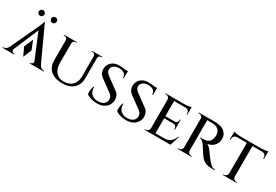

<svg xmlns="http://www.w3.org/2000/svg" viewBox="39 -1738 3932 2737"><g transform="rotate(30 2005.0 -370.0)"><path d="M367 -173 310 -36 247 -171 310 -318ZM330 -618 612 -6H503L299 -498ZM139 -71Q128 -42 142 -26Q156 -10 174 -10H182V0H-12V-10Q-12 -10 -8 -10Q-4 -10 -4 -10Q16 -10 38 -24Q60 -38 76 -71ZM330 -618 336 -532 111 -3H44L280 -509Q281 -511 287 -524.5Q293 -538 300.5 -556Q308 -574 314.5 -591Q321 -608 322 -618ZM477 -71H583Q598 -38 620 -24Q642 -10 662 -10Q662 -10 666 -10Q670 -10 670 -10V0H435V-10H443Q460 -10 474 -26Q488 -42 477 -71ZM225 -662Q206 -662 192.5 -675.5Q179 -689 179 -708Q179 -728 192.5 -741Q206 -754 225 -754Q244 -754 257.5 -741Q271 -728 271 -708Q271 -689 257.5 -675.5Q244 -662 225 -662ZM428 -662Q409 -662 395.5 -675.5Q382 -689 382 -708Q382 -728 395.5 -741Q409 -754 428 -754Q447 -754 460.5 -741Q474 -728 474 -708Q474 -689 460.5 -675.5Q447 -662 428 -662Z M807 -600V-222Q807 -127 854.5 -72.5Q902 -18 984 -18Q1074 -18 1125 -69.5Q1176 -121 1176 -211V-600H1229V-213Q1229 -108 1162.5 -47Q1096 14 979 14Q854 14 785.5 -46.5Q717 -107 717 -212V-600ZM719 -600V-547H717Q716 -566 702.5 -578Q689 -590 669 -590Q669 -590 662 -590Q655 -590 655 -590V-600ZM869 -600V-590Q869 -590 861.5 -590Q854 -590 854 -590Q835 -590 821 -578Q807 -566 807 -547H805V-600ZM1178 -600V-547H1176Q1176 -566 1162 -578Q1148 -590 1129 -590Q1129 -590 1121.5 -590Q1114 -590 1114 -590V-600ZM1290 -600V-590Q1290 -590 1283 -590Q1276 -590 1276 -590Q1257 -590 1243 -578Q1229 -566 1229 -547H1227V-600Z M1556 -614Q1582 -614 1605.5 -612Q1629 -610 1648.5 -607.5Q1668 -605 1683 -601.5Q1698 -598 1706 -595L1703 -488H1692Q1692 -531 1662.5 -555.5Q1633 -580 1574 -580Q1524 -580 1490.5 -554.5Q1457 -529 1457 -491Q1457 -476 1462 -462.5Q1467 -449 1478 -436.5Q1489 -424 1505 -412L1692 -275Q1721 -256 1736 -223.5Q1751 -191 1750 -154Q1750 -106 1724 -67.5Q1698 -29 1654 -7.5Q1610 14 1554 14Q1520 14 1485.5 8Q1451 2 1423 -9Q1395 -20 1377 -35Q1373 -51 1373 -75Q1373 -99 1378 -124.5Q1383 -150 1391 -169H1402Q1398 -124 1416 -90Q1434 -56 1468.5 -37.5Q1503 -19 1550 -20Q1611 -21 1644.5 -49.5Q1678 -78 1678 -123Q1678 -148 1666.5 -168Q1655 -188 1629 -207L1448 -339Q1413 -364 1398.5 -397.5Q1384 -431 1386 -466Q1388 -509 1410.5 -542.5Q1433 -576 1471 -595Q1509 -614 1556 -614ZM1706 -605V-587H1623V-605Z M2036 -614Q2062 -614 2085.5 -612Q2109 -610 2128.5 -607.5Q2148 -605 2163 -601.5Q2178 -598 2186 -595L2183 -488H2172Q2172 -531 2142.5 -555.5Q2113 -580 2054 -580Q2004 -580 1970.5 -554.5Q1937 -529 1937 -491Q1937 -476 1942 -462.5Q1947 -449 1958 -436.5Q1969 -424 1985 -412L2172 -275Q2201 -256 2216 -223.5Q2231 -191 2230 -154Q2230 -106 2204 -67.5Q2178 -29 2134 -7.5Q2090 14 2034 14Q2000 14 1965.5 8Q1931 2 1903 -9Q1875 -20 1857 -35Q1853 -51 1853 -75Q1853 -99 1858 -124.5Q1863 -150 1871 -169H1882Q1878 -124 1896 -90Q1914 -56 1948.5 -37.5Q1983 -19 2030 -20Q2091 -21 2124.5 -49.5Q2158 -78 2158 -123Q2158 -148 2146.5 -168Q2135 -188 2109 -207L1928 -339Q1893 -364 1878.5 -397.5Q1864 -431 1866 -466Q1868 -509 1890.5 -542.5Q1913 -576 1951 -595Q1989 -614 2036 -614ZM2186 -605V-587H2103V-605Z M2488 -600V0H2397V-600ZM2745 -34 2752 0H2486V-34ZM2703 -316V-282H2486V-316ZM2748 -600V-566H2486V-600ZM2804 -157 2755 0H2596L2629 -34Q2676 -34 2707.5 -49.5Q2739 -65 2760 -93Q2781 -121 2794 -157ZM2703 -284V-217H2692V-228Q2692 -251 2678.5 -266.5Q2665 -282 2639 -282V-284ZM2703 -381V-314H2639V-316Q2665 -316 2678.5 -332Q2692 -348 2692 -370V-381ZM2748 -569V-487H2738V-500Q2738 -529 2721 -547.5Q2704 -566 2674 -566V-569ZM2748 -616V-590L2637 -600Q2668 -600 2702 -605.5Q2736 -611 2748 -616ZM2399 -64 2410 0H2327V-10Q2327 -10 2333.5 -10Q2340 -10 2341 -10Q2365 -10 2380.5 -26Q2396 -42 2397 -64ZM2399 -537H2397Q2396 -560 2380.5 -575Q2365 -590 2341 -590Q2340 -590 2333.5 -590Q2327 -590 2327 -590V-600H2410Z M3021 -600H3143Q3188 -600 3226 -590Q3264 -580 3292 -559.5Q3320 -539 3335.5 -508.5Q3351 -478 3351 -437Q3351 -398 3333 -362.5Q3315 -327 3281 -303Q3247 -279 3201 -273Q3222 -266 3246 -241Q3270 -216 3285 -193Q3287 -191 3299 -173.5Q3311 -156 3329.5 -131.5Q3348 -107 3367 -83Q3388 -59 3404.5 -43Q3421 -27 3440 -18.5Q3459 -10 3484 -10V0H3436Q3381 0 3345 -12Q3309 -24 3285 -45Q3261 -66 3243 -91Q3237 -98 3224 -118Q3211 -138 3196.5 -160.5Q3182 -183 3170 -202Q3158 -221 3155 -227Q3137 -255 3114.5 -273.5Q3092 -292 3068 -292V-302Q3068 -302 3081 -301.5Q3094 -301 3114 -302Q3140 -303 3165.5 -307.5Q3191 -312 3213 -331.5Q3235 -351 3247 -393Q3250 -402 3252 -415.5Q3254 -429 3253 -445Q3251 -476 3241 -498Q3231 -520 3213.5 -534.5Q3196 -549 3174.5 -556.5Q3153 -564 3128 -565Q3091 -566 3062.5 -565.5Q3034 -565 3031 -566Q3031 -566 3028.5 -574.5Q3026 -583 3023.5 -591.5Q3021 -600 3021 -600ZM3033 -600V0H2942V-600ZM2945 -64 2954 0H2873V-10Q2874 -10 2880 -10Q2886 -10 2887 -10Q2910 -10 2926 -26Q2942 -42 2943 -64ZM2945 -537H2943Q2942 -560 2926 -575Q2910 -590 2887 -590Q2886 -590 2880 -590Q2874 -590 2873 -590V-600H2954ZM3030 -64H3033Q3033 -41 3049.5 -25.5Q3066 -10 3089 -10Q3089 -10 3094.5 -10Q3100 -10 3101 -10L3102 0H3020Z M3776 -597V0H3684V-597ZM4010 -601V-568H3450V-601ZM4010 -570V-489H3999V-502Q3999 -531 3982 -549Q3965 -567 3935 -568V-570ZM4010 -617V-591L3900 -601Q3919 -601 3941.5 -603.5Q3964 -606 3982.5 -610Q4001 -614 4010 -617ZM3686 -64V0H3615V-10Q3616 -10 3621.5 -10Q3627 -10 3627 -10Q3650 -10 3666.5 -26Q3683 -42 3684 -64ZM3773 -64H3776Q3776 -42 3793 -26Q3810 -10 3833 -10Q3833 -10 3838.5 -10Q3844 -10 3844 -10V0H3773ZM3525 -570V-568Q3495 -567 3478 -549Q3461 -531 3461 -502V-489H3450V-570ZM3450 -617Q3459 -614 3477.5 -610Q3496 -606 3518.5 -603.5Q3541 -601 3560 -601L3450 -591Z"/></g></svg>

Font: Cinzel Eorzea
Style: Regular
Weight: 500
Designer: Natanael Gama
Version: Version 2.000